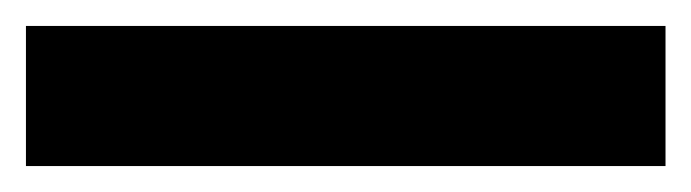

<svg xmlns="http://www.w3.org/2000/svg" viewBox="-22 -888 533 148"><path d="M491 -760H-2V-868H491Z"/></svg>

Font: Noto Sans Condensed ExtraBold
Style: Regular
Weight: 800
Width: 3
Designer: Monotype Design Team
Foundry: Monotype Imaging Inc.
Version: Version 2.013; ttfautohint (v1.8.4.7-5d5b)